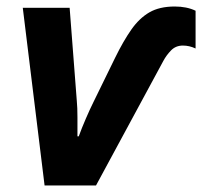

<svg xmlns="http://www.w3.org/2000/svg" viewBox="-20 -570 621 590"><path d="M117 0 50 -546H194L216 -260Q218 -240 218 -209.5Q218 -179 218 -151H222Q231 -176 244 -206Q257 -236 267 -256L334 -393Q359 -444 383.5 -479Q408 -514 439 -532Q470 -550 517 -550Q554 -550 581 -537V-421Q562 -430 542 -430Q520 -430 505.5 -415Q491 -400 482 -383L275 0Z"/></svg>

Font: BC Sans
Style: Bold Italic
Weight: 700
Italic angle: -12°
Designer: Monotype Design Team
Province of B.C.
Foundry: Monotype Imaging Inc.
Version: Version 2.000;GOOG;noto-source:20170915:90ef993387c0